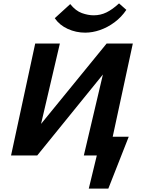

<svg xmlns="http://www.w3.org/2000/svg" viewBox="-20 -914 828 1129"><path d="M591 0V-110H737L673 0ZM502 195 576 -110H737L617 195ZM109 0 124 -66 607 -658H691L676 -588L199 0ZM45 0 187 -658H332L178 0ZM473 0 628 -658H761L619 0ZM481 -722Q427 -722 378.5 -744Q330 -766 302 -807L393 -890Q425 -850 461.5 -837Q498 -824 531 -824Q571 -824 606 -841Q641 -858 680 -894L723 -856Q694 -813 653.5 -783Q613 -753 568.5 -737.5Q524 -722 481 -722Z"/></svg>

Font: Ysabeau Office ExtraBold
Style: Italic
Weight: 800
Italic angle: -12°
Designer: Christian Thalmann (Catharsis Fonts)
Version: Version 2.001;gftools[0.9.30]; featfreeze: tnum,lnum,ss02